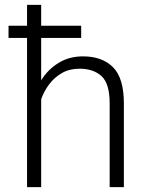

<svg xmlns="http://www.w3.org/2000/svg" viewBox="-20 -770 604 790"><path d="M314 -664.1V-613.8H149.4V-439.5Q176.8 -483.9 220.7 -511Q264.6 -538.1 321.3 -538.1Q400.4 -538.1 445.1 -493.4Q489.7 -448.7 489.7 -344.2V0H431.2V-344.7Q431.2 -426.3 397.7 -456.8Q364.3 -487.3 307.1 -487.3Q265.6 -487.3 234.4 -469.2Q203.1 -451.2 181.9 -422.6Q160.6 -394 149.4 -361.8V0H91.3V-613.8H15.1V-664.1H91.3V-750H149.4V-664.1Z"/></svg>

Font: Vazirmatn UI FD ExtraLight
Style: Regular
Weight: 200
Designer: Saber Rastikerdar
Foundry: Saber Rastikerdar
Version: Version 33.003